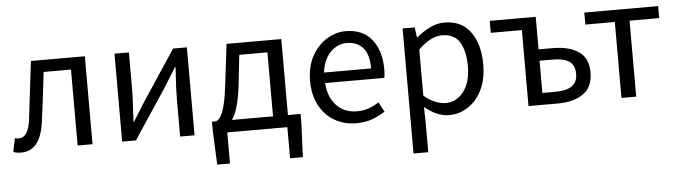

<svg xmlns="http://www.w3.org/2000/svg" viewBox="-48 -754 4165 1181"><g transform="rotate(-5 2034.5 -164.0)"><path d="M61 13Q31 13 11 5L29 -79Q38 -75 53 -75Q82 -75 100.5 -103Q119 -131 126 -191Q141 -313 155 -435Q162 -489 168 -543H501V0H409V-469H240Q235 -429 231 -390Q218 -279 203 -168Q180 13 61 13Z M684 0V-543H773V-316Q773 -261 768 -191Q766 -154 764 -116H768Q784 -142 804 -174Q824 -206 840 -232L1046 -543H1131V0H1042V-227Q1042 -297 1049 -390Q1050 -409 1051 -428H1047Q1041 -419 1035 -408Q1002 -356 975 -311L769 0Z M1448 -469 1428 -285Q1409 -128 1368 -74H1622V-469ZM1714 -74H1792V-17L1783 192H1704V0H1333V192H1254L1245 -17V-74H1271Q1286 -81 1299.5 -101.5Q1313 -122 1325 -169Q1337 -216 1347 -302L1376 -543H1714Z M2128 13Q2056 13 1997 -20.5Q1938 -54 1903 -118Q1868 -182 1868 -271Q1868 -359 1903 -423Q1938 -487 1994 -522Q2050 -557 2113 -557Q2217 -557 2273 -487.5Q2329 -418 2329 -302Q2329 -272 2325 -250H1959Q1965 -162 2013.5 -111Q2062 -60 2139 -60Q2179 -60 2212 -71.5Q2245 -83 2275 -103L2308 -43Q2272 -19 2228 -3Q2184 13 2128 13ZM1958 -315H2249Q2249 -480 2114 -484Q2056 -484 2012 -440Q1968 -396 1958 -315Z M2463 229V-543H2538L2546 -481H2549Q2586 -512 2630.5 -534.5Q2675 -557 2722 -557Q2827 -557 2882.5 -481Q2938 -405 2938 -280Q2938 -187 2905 -121.5Q2872 -56 2818.5 -21.5Q2765 13 2702 13Q2629 13 2552 -50L2554 45V229ZM2687 -63Q2755 -63 2799 -120.5Q2843 -178 2843 -279Q2843 -369 2810 -424.5Q2777 -480 2700 -480Q2631 -480 2554 -405V-120Q2591 -89 2625.5 -76Q2660 -63 2687 -63Z M3193 0V-469H3001V-543H3285V-342H3375Q3472 -342 3531.5 -302Q3591 -262 3591 -173Q3591 -83 3531.5 -41.5Q3472 0 3375 0ZM3285 -73H3366Q3504 -73 3502 -173Q3502 -225 3468.5 -248.5Q3435 -272 3366 -272H3285Z M3767 0V-469H3585V-543H4041V-469H3858V0Z"/></g></svg>

Font: Noto Sans CJK KR Regular (TTF)
Style: Regular
Weight: 400
Designer: Ryoko NISHIZUKA 西塚涼子 (kana & ideographs); Paul D. Hunt (Latin, Greek & Cyrillic); Wenlong ZHANG 张文龙 (bopomofo); Sandoll 
Foundry: Adobe Systems Incorporated
Version: Version 1.004;PS 1.004;hotconv 1.0.82;makeotf.lib2.5.63406